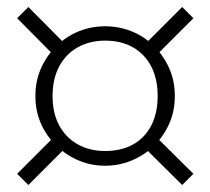

<svg xmlns="http://www.w3.org/2000/svg" viewBox="-20 -649 600 548"><path d="M430 -375Q430 -424 411.5 -459.5Q393 -495 359.5 -514Q326 -533 280 -533Q236 -533 202 -514Q168 -495 149 -459.5Q130 -424 130 -375Q130 -326 149 -291Q168 -256 202 -237Q236 -218 280 -218Q326 -218 359.5 -236.5Q393 -255 411.5 -290.5Q430 -326 430 -375ZM81 -375Q81 -418 97 -454Q113 -490 141 -517.5Q169 -545 204.5 -559.5Q240 -574 280 -574Q320 -574 356 -559.5Q392 -545 419.5 -517.5Q447 -490 463 -454Q479 -418 479 -375Q479 -332 463 -296Q447 -260 419.5 -233Q392 -206 356 -191Q320 -176 280 -176Q240 -176 204.5 -191Q169 -206 141 -233Q113 -260 97 -296Q81 -332 81 -375ZM29 -597 61 -629 174 -515 135 -490ZM532 -597 425 -490 386 -515 500 -629ZM29 -153 135 -259 174 -234 61 -121ZM532 -153 500 -121 386 -234 425 -259Z"/></svg>

Font: Roboto Serif Thin
Style: Regular
Weight: 250
Designer: Greg Gazdowicz
Foundry: Commercial Type
Version: Version 1.004